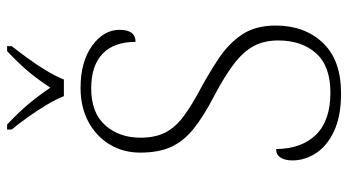

<svg xmlns="http://www.w3.org/2000/svg" viewBox="-240 -731 981 541"><g transform="rotate(-90 250.5 -460.5)"><path d="M258 10Q194 10 152 -9.5Q110 -29 89.5 -60.5Q69 -92 69 -127Q69 -148 77 -160.5Q85 -173 101 -173Q102 -100 142 -60Q182 -20 260 -20Q335 -20 371 -60.5Q407 -101 407 -167Q407 -207 391 -236.5Q375 -266 340 -292.5Q305 -319 248 -349Q192 -378 157.5 -406Q123 -434 107 -469Q91 -504 91 -556Q91 -604 114 -642Q137 -680 178 -702Q219 -724 273 -724Q347 -724 392 -691.5Q437 -659 437 -614Q437 -569 403 -569Q403 -630 369.5 -662Q336 -694 272 -694Q203 -694 168 -654.5Q133 -615 133 -555Q133 -513 148 -484.5Q163 -456 193.5 -433.5Q224 -411 269 -387Q317 -361 358 -333.5Q399 -306 424 -268.5Q449 -231 449 -174Q449 -93 400.5 -41.5Q352 10 258 10ZM250 -771Q241 -794 225 -820.5Q209 -847 190.5 -873Q172 -899 156 -918V-931H170Q205 -898 228 -870.5Q251 -843 274 -809Q296 -843 319 -870.5Q342 -898 377 -931H391V-918Q376 -899 357 -873Q338 -847 322 -820.5Q306 -794 297 -771Z"/></g></svg>

Font: Noto Serif Tamil ExtraLight
Style: Italic
Weight: 200
Italic angle: -12°
Designer: Indian Type Foundry, Tom Grace, and the Monotype Design Team
Foundry: Monotype Imaging Inc.
Version: Version 2.003; ttfautohint (v1.8.4.7-5d5b)